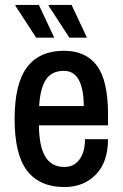

<svg xmlns="http://www.w3.org/2000/svg" viewBox="-20 -743 496 775"><path d="M240 12Q141 12 90 -53Q39 -118 39 -263Q39 -405 89 -471.5Q139 -538 238 -538Q327 -538 371.5 -477.5Q416 -417 416 -282V-237H137Q138 -152 163 -110.5Q188 -69 241 -69Q278 -69 300.5 -99Q323 -129 323 -181H416Q416 -89 367 -38.5Q318 12 240 12ZM138 -315H318Q318 -384 298 -420.5Q278 -457 238 -457Q188 -457 165 -421Q142 -385 138 -315ZM260 -591 176 -720 177 -723H269L331 -591ZM126 -591 42 -720 43 -723H137L199 -591Z"/></svg>

Font: Archivo Narrow Medium
Style: Regular
Weight: 500
Designer: Hector Gatti
Foundry: Omnibus-Type
Version: Version 3.002